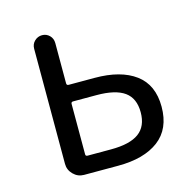

<svg xmlns="http://www.w3.org/2000/svg" viewBox="-85 -626 713 711"><g transform="rotate(-15 271.5 -270.0)"><path d="M152.3 0Q128.9 0 111.8 -17.1Q94.7 -34.2 94.7 -57.6V-499Q94.7 -516.6 106.9 -528.3Q119.1 -540 135.7 -540Q152.3 -540 164.1 -528.3Q175.8 -516.6 175.8 -499V-344.7Q175.8 -336.9 183.6 -336.9H283.2Q382.8 -336.9 439 -295.4Q495.1 -253.9 495.1 -169.9Q495.1 -85 439 -42.5Q382.8 0 283.2 0ZM175.8 -72.3Q175.8 -65.4 183.6 -65.4H273.4Q345.7 -65.4 380.4 -90.8Q415 -116.2 415 -169.9Q415 -223.6 380.4 -248.5Q345.7 -273.4 273.4 -273.4H183.6Q175.8 -273.4 175.8 -265.6Z"/></g></svg>

Font: Gen Jyuu Gothic P Normal
Style: Regular
Weight: 300
Designer: [Source Han Sans]
Ryoko NISHIZUKA  (kana & ideographs); Paul D. Hunt (Latin, Greek & Cyrillic); Wenlong ZHANG  (bopomofo
Version: Version 1.002.20150607